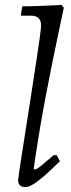

<svg xmlns="http://www.w3.org/2000/svg" viewBox="-20 -753 290 785"><path d="M121 -60Q129 -60 143 -71Q157 -82 200 -119L212 -118L225 -94Q191 -60 163.5 -36Q136 -12 116.5 0Q97 12 85 12Q54 12 54 -17Q54 -21 59 -55Q64 -89 72.5 -142.5Q81 -196 91 -260Q101 -324 111 -389Q121 -454 129.5 -509.5Q138 -565 143 -602.5Q148 -640 148 -649Q148 -689 106 -689H65L71 -727Q94 -727 121.5 -728Q149 -729 174.5 -730Q200 -731 216 -732Q232 -733 232 -733L241 -721Q241 -721 234.5 -691Q228 -661 217 -608.5Q206 -556 192.5 -489.5Q179 -423 165 -349Q151 -275 139 -202Q127 -129 118 -64Z"/></svg>

Font: Alegreya
Style: Italic
Weight: 400
Italic angle: -7°
Designer: Juan Pablo del Peral
Foundry: Huerta Tipografica
Version: Version 2.009